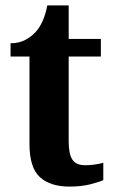

<svg xmlns="http://www.w3.org/2000/svg" viewBox="-20 -680 420 710"><path d="M237 10Q166 10 127.5 -25Q89 -60 89 -148V-471H19V-520Q51 -520 74.5 -533Q98 -546 112 -562Q126 -577 137 -601Q148 -625 155 -660H234V-536H353V-471H234V-157Q234 -111 247.5 -90Q261 -69 295 -69Q313 -69 330 -71.5Q347 -74 362 -78V-14Q347 -7 314 1.5Q281 10 237 10Z"/></svg>

Font: Noto Serif Sinhala SemiCondensed
Style: Bold
Weight: 700
Width: 4
Designer: Jelle Bosma - Monotype Design Team
Foundry: Monotype Imaging Inc.
Version: Version 2.007; ttfautohint (v1.8.4.7-5d5b)